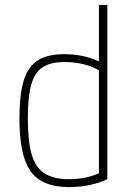

<svg xmlns="http://www.w3.org/2000/svg" viewBox="-20 -750 540 780"><path d="M262 10Q188 10 143.5 -17.5Q99 -45 79 -106.5Q59 -168 59 -270Q59 -366 76.5 -423Q94 -480 134 -505Q174 -530 241 -530Q286 -530 326.5 -520Q367 -510 400 -491L386 -462Q356 -480 319.5 -489Q283 -498 242 -498Q186 -498 153.5 -477Q121 -456 107 -406Q93 -356 93 -270Q93 -177 108.5 -123Q124 -69 161 -45.5Q198 -22 260 -22Q336 -22 394 -52L382 -28V-730H416V-22Q387 -8 347.5 1Q308 10 262 10Z"/></svg>

Font: M PLUS 1 Code ExtraLight
Style: Regular
Weight: 250
Designer: Coji Morishita
Foundry: UNDERFOREST DESIGN
Version: Version 1.002